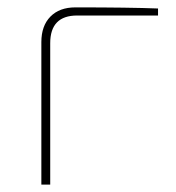

<svg xmlns="http://www.w3.org/2000/svg" viewBox="-20 -500 478 520"><path d="M92 0V-386Q92 -430 116.5 -455Q141 -480 184 -480Q331 -480 408 -477V-458H189Q116 -458 116 -383V0Z"/></svg>

Font: Exo 2.0 Thin
Style: Regular
Weight: 250
Designer: Natanael Gama
Version: Version 1.001;PS 001.001;hotconv 1.0.70;makeotf.lib2.5.58329